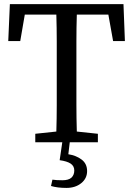

<svg xmlns="http://www.w3.org/2000/svg" viewBox="-20 -689 645 930"><path d="M326.2 171.4Q339.8 158.2 339.8 136.7Q339.8 115.2 322.3 103.5Q304.7 91.8 269 86.9L281.7 0H150.9V-41L252.9 -51.8Q254.9 -115.2 254.9 -179.7V-488.3Q254.9 -552.7 252.9 -618.2H100.1L78.1 -490.2H20L27.8 -668.9H578.1L585 -490.2H527.8L504.9 -618.2H352.1Q350.1 -553.7 350.1 -489.3V-181.2Q350.1 -117.2 352.1 -51.8L454.1 -41V0H317.9L311 58.1Q349.1 64 375.5 84Q401.9 104 401.9 139.6Q401.9 175.3 373.5 198.2Q345.2 221.2 301.8 221.2Q258.3 221.2 227.1 211.9L233.9 181.2Q252.4 184.1 282.2 184.1Q312 184.1 326.2 171.4Z"/></svg>

Font: SourceSerifPro-Regular
Style: Regular
Weight: 400
Designer: Frank Grießhammer
Foundry: Adobe Systems Incorporated
Version: Version 1.014;PS Version 1.0;hotconv 1.0.73;makeotf.lib2.5.5